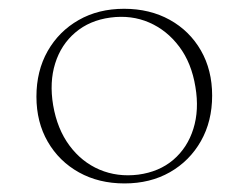

<svg xmlns="http://www.w3.org/2000/svg" viewBox="-20 -728 580 448"><path d="M269.5 -707.5Q329.5 -707.5 376 -681.8Q422.5 -656 448.8 -610.2Q475 -564.5 475 -505Q475 -445 448.8 -398.8Q422.5 -352.5 376.5 -326.2Q330.5 -300 270.5 -300Q210.5 -300 164.2 -325.8Q118 -351.5 91.5 -397.2Q65 -443 65 -502.5Q65 -562.5 91.2 -608.8Q117.5 -655 163.5 -681.2Q209.5 -707.5 269.5 -707.5ZM302.5 -320.5Q351.5 -327 384.5 -355.2Q417.5 -383.5 431.2 -427.5Q445 -471.5 436 -525Q427 -581 398.2 -619.2Q369.5 -657.5 328 -675.5Q286.5 -693.5 237.5 -687Q189 -680.5 155.8 -652.2Q122.5 -624 108.8 -580.2Q95 -536.5 104 -482.5Q113.5 -427 142 -388.5Q170.5 -350 212.2 -332.2Q254 -314.5 302.5 -320.5Z"/></svg>

Font: Fraunces 9pt Thin
Style: Regular
Weight: 100
Version: Version 1.000;[b76b70a41]